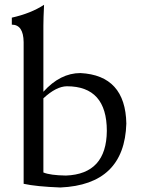

<svg xmlns="http://www.w3.org/2000/svg" viewBox="-20 -788 605 817"><path d="M260.7 -41Q433.1 -47.4 434.6 -231Q434.6 -420.9 264.6 -420.9Q219.2 -420.4 164.6 -369.6V-54.2Q193.4 -42 260.7 -41ZM236.8 9.8Q133.8 5.9 80.6 -5.9V-608.9Q79.6 -683.1 30.3 -683.1V-712.9Q111.3 -731 167.5 -767.6Q164.6 -710 164.6 -678.7V-397.5Q236.3 -477.1 322.3 -477.1Q513.7 -467.3 517.6 -262.2Q509.8 -2 236.8 9.8Z"/></svg>

Font: Almanac
Style: Regular
Weight: 400
Designer: Eden's Almanac
Version: Version 3.501;March 28, 2021;FontCreator 13.0.0.2683 64-bit